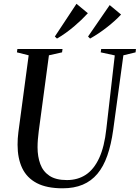

<svg xmlns="http://www.w3.org/2000/svg" viewBox="-20 -1008 755 1038"><path d="M647 -709 592 -306Q581 -226.5 560.2 -167Q539.5 -107.5 506.5 -68.2Q473.5 -29 427 -9.5Q380.5 10 318.5 10Q232.5 10 178.8 -18.2Q125 -46.5 100 -99.2Q75 -152 75 -225.5Q75 -242 76 -259.2Q77 -276.5 79.5 -294.5L135 -709L71.5 -725L74 -743H318L315.5 -725L244.5 -709L189.5 -299Q186.5 -276.5 184.8 -254.5Q183 -232.5 183 -212Q183 -161.5 197.8 -121.2Q212.5 -81 247.2 -57.8Q282 -34.5 342 -34.5Q400 -34.5 443.8 -63.2Q487.5 -92 516 -153.2Q544.5 -214.5 555 -312L600.5 -708.5L524.5 -725L527 -743H715L713 -725ZM276.5 -810.5 393.5 -987.5 455 -936.5Q439.5 -919.5 420.8 -901.5Q402 -883.5 380.8 -865.5Q359.5 -847.5 336 -830.5Q312.5 -813.5 288 -799.5ZM456 -810.5 573 -980.5 634.5 -929.5Q619 -912.5 600 -895.5Q581 -878.5 559.8 -861.8Q538.5 -845 515.2 -829.2Q492 -813.5 467 -799.5Z"/></svg>

Font: Merriweather 144pt
Style: Italic
Weight: 400
Italic angle: -7.8°
Version: Version 2.101